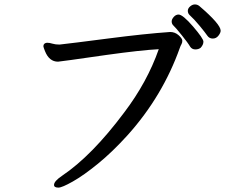

<svg xmlns="http://www.w3.org/2000/svg" viewBox="-20 -815 1040 871"><path d="M245.1 36.1Q225.1 36.1 225.1 23.9Q225.1 6.8 262.2 -18.1Q397 -108.9 543 -304.2Q647.9 -442.4 700.2 -591.8Q622.1 -587.9 463.9 -565.9Q251 -535.2 243.2 -535.2Q203.1 -535.2 184.1 -583Q177.2 -600.1 176.8 -605Q176.8 -619.1 192.9 -621.1Q205.1 -621.1 218 -616.9Q231 -612.8 250 -612.8Q304.2 -618.7 471.2 -640.4Q638.2 -662.1 752 -669.9Q773.9 -669.9 790.5 -655Q807.1 -640.1 807.1 -629.9Q807.1 -621.1 803 -614Q798.8 -606.9 795.9 -598.1Q717.8 -378.9 559.1 -202.1Q490.2 -126 424.6 -72.5Q358.9 -19 310.1 8.5Q261.2 36.1 245.1 36.1ZM866.2 -590.8Q851.1 -590.8 842.8 -603Q833 -620.1 804.4 -655.5Q775.9 -690.9 767.3 -698.5Q758.8 -706.1 758.8 -717.8Q758.8 -727.5 768.3 -738.3Q777.8 -749 790 -749Q809.1 -749 856 -694.6Q902.8 -640.1 902.8 -626Q902.8 -611.8 890.1 -598.1Q880.4 -590.8 866.2 -590.8ZM839.8 -747.1Q832 -754.9 832 -765.9Q832 -776.9 842.5 -785.9Q853 -794.9 864 -794.9Q875 -794.9 883.8 -788.1Q981 -705.1 981 -675.8Q981 -666 970.9 -653.1Q960.9 -640.1 945.1 -640.1Q929.2 -640.1 920.2 -653.6Q911.1 -667 886 -697.5Q860.8 -728 839.8 -747.1Z"/></svg>

Font: LXGW WenKai Screen R
Style: Regular
Weight: 400
Designer: Fontworks Inc.
Version: Version 1.235;May 31, 2022